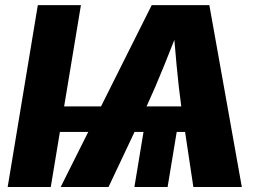

<svg xmlns="http://www.w3.org/2000/svg" viewBox="-20 -748 1053 768"><path d="M303.7 -727.5 183.1 0H10.7L131.3 -727.5ZM695.3 -271.5 650.4 0H517.6L562.5 -271.5ZM222.7 0 586.9 -727.5H817.4L947.3 0H753.4L705.6 -318.4Q694.8 -396.5 686.5 -485.8Q678.2 -575.2 670.9 -671.4H710.4Q672.9 -575.7 637 -486.8Q601.1 -397.9 564.5 -318.4L414.1 0ZM176.3 -220.2 193.4 -322.3H835L817.9 -220.2Z"/></svg>

Font: Inter 16pt ExtraBold
Style: Italic
Weight: 800
Italic angle: -9.3988°
Version: Version 4.001;git-66647c0bb